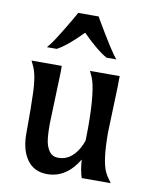

<svg xmlns="http://www.w3.org/2000/svg" viewBox="-85 -811 707 885"><g transform="rotate(10 268.5 -368.5)"><path d="M447.3 -447.3 439.9 -229Q439.9 -95.7 463.4 -45.9Q471.7 -27.8 492.7 0H356.9Q345.7 -33.2 342.3 -84Q285.6 9.8 196.3 9.8Q134.8 9.8 102.1 -36.1Q69.8 -80.6 69.8 -158.2V-224.1Q69.8 -246.1 69.8 -269L68.8 -313.5Q68.4 -356 66.2 -379.6Q64 -403.3 61.3 -419.2Q58.6 -435.1 54.7 -447.5Q50.8 -460 45.9 -470.7L35.2 -493.2H176.3Q176.8 -485.4 176.8 -478.5V-464.4Q176.8 -464.4 168.5 -219.2Q168.5 -147.5 177.7 -121.6Q187 -95.7 200 -84.5Q212.9 -73.2 234.4 -73.2Q292.5 -73.2 328.6 -136.7Q338.4 -154.8 344.7 -173.3Q345.7 -200.7 345.7 -235.4Q345.7 -413.6 319.3 -470.7L308.6 -493.2H447.8Q447.3 -481 447.3 -470.7ZM373.5 -566.4Q329.1 -589.8 256.3 -662.6Q187 -591.3 140.1 -566.4H94.2Q111.8 -585.9 131.3 -616.7Q171.9 -681.6 183.1 -701.7L201.2 -732.9Q207.5 -744.6 209 -747.1H304.7Q305.7 -744.6 312.5 -732.9Q394.5 -592.8 419.4 -566.4Z"/></g></svg>

Font: Amarante
Style: Regular
Weight: 400
Designer: Karolina Lach
Foundry: Sorkin Type Co.
Version: Version 1.001